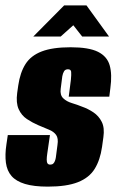

<svg xmlns="http://www.w3.org/2000/svg" viewBox="-27 -681 434 715"><path d="M151 14Q99 14 66 4Q33 -6 16 -25.5Q-1 -45 -5 -75Q-9 -105 -3 -144L2 -178H159L149 -109Q147 -96 147 -86.5Q147 -77 150 -72.5Q153 -68 160 -68Q167 -68 171 -71.5Q175 -75 177.5 -81.5Q180 -88 181 -95L187 -141Q191 -166 182 -178.5Q173 -191 155.5 -198Q138 -205 115 -215Q94 -224 73.5 -237.5Q53 -251 42.5 -274.5Q32 -298 37 -335L41 -363Q48 -411 68 -442.5Q88 -474 128.5 -489.5Q169 -505 236 -505Q304 -505 338 -488Q372 -471 381.5 -437.5Q391 -404 384 -353L380 -321H229L237 -384Q239 -404 238 -413.5Q237 -423 226 -423Q216 -423 211.5 -415.5Q207 -408 205 -397L199 -350Q196 -327 208.5 -315Q221 -303 241 -297Q261 -291 278 -284Q301 -276 321 -262.5Q341 -249 352 -227Q363 -205 358 -170L353 -134Q346 -85 325.5 -52Q305 -19 263 -2.5Q221 14 151 14ZM97 -545 212 -661H295L379 -545H279L246 -587L199 -545Z"/></svg>

Font: Alumni Sans Black
Style: Italic
Weight: 900
Italic angle: -8°
Version: Version 1.016